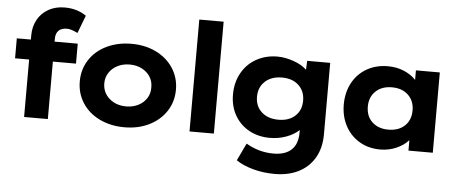

<svg xmlns="http://www.w3.org/2000/svg" viewBox="-59 -888 3020 1265"><g transform="rotate(5 1451.5 -256.0)"><path d="M321 -742Q404 -742 464 -700L419 -582Q375 -604 349 -604Q311 -604 292.5 -585Q274 -566 274 -532V-512H427V-380H274V0H196H117V-380H24V-512H117V-540Q117 -598 142.5 -644Q168 -690 214.5 -716Q261 -742 321 -742Z M462 -266Q462 -345 502.5 -408Q543 -471 616 -506.5Q689 -542 781 -542Q872 -542 944 -506.5Q1016 -471 1057 -408Q1098 -345 1098 -266Q1098 -187 1057 -124Q1016 -61 944 -25.5Q872 10 781 10Q689 10 616 -25.5Q543 -61 502.5 -124Q462 -187 462 -266ZM935 -266Q936 -306 916 -337.5Q896 -369 860.5 -387Q825 -405 781 -405Q737 -405 701.5 -387.5Q666 -370 645 -338.5Q624 -307 624 -268Q624 -207 668.5 -167.5Q713 -128 781 -128Q825 -128 860.5 -146Q896 -164 916 -195.5Q936 -227 935 -266Z M1211 -740H1372V0H1211Z M1538 162 1593 47Q1678 97 1774 97Q1852 97 1893 58.5Q1934 20 1934 -56V-73Q1902 -42 1850.5 -23Q1799 -4 1742 -4Q1664 -4 1603.5 -37.5Q1543 -71 1509 -131Q1475 -191 1475 -268Q1475 -347 1509.5 -409.5Q1544 -472 1606 -507Q1668 -542 1746 -542Q1797 -542 1852.5 -522.5Q1908 -503 1940 -472L1943 -531H2095V-59Q2095 33 2056.5 98Q2018 163 1950.5 196.5Q1883 230 1795 230Q1718 230 1650.5 211.5Q1583 193 1538 162ZM1939 -267Q1939 -330 1898 -368.5Q1857 -407 1788 -407Q1718 -407 1676 -368.5Q1634 -330 1634 -267Q1634 -204 1676 -166Q1718 -128 1788 -128Q1857 -128 1898 -166Q1939 -204 1939 -267Z M2208 -266Q2208 -346 2242 -409Q2276 -472 2337 -507Q2398 -542 2476 -542Q2535 -542 2583 -521.5Q2631 -501 2662 -468V-531H2820V0H2659V-69Q2628 -34 2578.5 -12.5Q2529 9 2472 9Q2395 9 2335 -26.5Q2275 -62 2241.5 -124.5Q2208 -187 2208 -266ZM2663 -266Q2663 -329 2622.5 -367.5Q2582 -406 2515 -406Q2448 -406 2407.5 -367.5Q2367 -329 2367 -266Q2367 -202 2407.5 -164Q2448 -126 2515 -126Q2582 -126 2622.5 -164Q2663 -202 2663 -266Z"/></g></svg>

Font: Lexend Exa HM Xlight
Style: Bold
Weight: 700
Designer: Bonnie Shaver-Troup, Thomas Jockin, Octavio Pardo
Foundry: Lexend
Version: Version 1.091